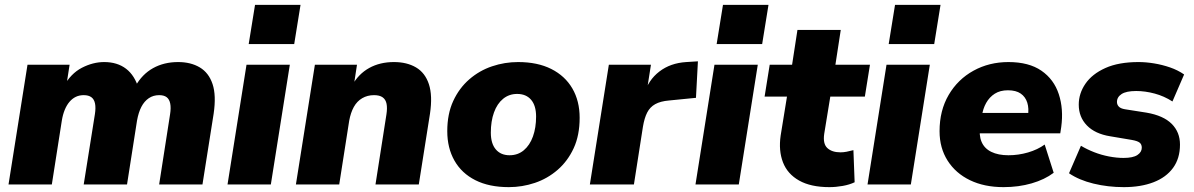

<svg xmlns="http://www.w3.org/2000/svg" viewBox="-20 -758 4905 789"><path d="M15 0 93 -492H266L252 -402H241Q271 -456 316.5 -479.5Q362 -503 408 -503Q462 -503 498 -475.5Q534 -448 550 -393L536 -403Q564 -453 609 -478Q654 -503 712 -503Q764 -503 801 -481Q838 -459 853.5 -412.5Q869 -366 858 -291L812 0H634L679 -289Q683 -315 679.5 -332.5Q676 -350 665 -358.5Q654 -367 634 -367Q610 -367 591.5 -354.5Q573 -342 561 -319Q549 -296 543 -262L502 0H324L370 -289Q374 -315 370.5 -332.5Q367 -350 355.5 -358.5Q344 -367 324 -367Q306 -367 291.5 -360Q277 -353 265.5 -339.5Q254 -326 246 -306.5Q238 -287 234 -262L193 0Z M1002 -577 1028 -738H1215L1189 -577ZM915 0 993 -492H1171L1093 0Z M1196 0 1274 -492H1447L1434 -407H1427Q1453 -454 1497 -478.5Q1541 -503 1599 -503Q1652 -503 1689.5 -481Q1727 -459 1742.5 -412Q1758 -365 1747 -291L1701 0H1523L1568 -288Q1572 -314 1568.5 -331.5Q1565 -349 1552.5 -358Q1540 -367 1517 -367Q1490 -367 1468.5 -354.5Q1447 -342 1434 -318.5Q1421 -295 1415 -262L1374 0Z M2071 11Q1990 11 1933.5 -17.5Q1877 -46 1847.5 -98Q1818 -150 1818 -219Q1818 -290 1842.5 -343Q1867 -396 1908.5 -432Q1950 -468 2002 -485.5Q2054 -503 2109 -503Q2189 -503 2245.5 -474.5Q2302 -446 2332 -394.5Q2362 -343 2362 -274Q2362 -202 2337.5 -149Q2313 -96 2271.5 -60Q2230 -24 2178 -6.5Q2126 11 2071 11ZM2074 -120Q2108 -120 2132.5 -140.5Q2157 -161 2170 -197Q2183 -233 2183 -279Q2183 -324 2162.5 -348Q2142 -372 2105 -372Q2072 -372 2047.5 -352Q2023 -332 2010 -296Q1997 -260 1997 -213Q1997 -168 2017.5 -144Q2038 -120 2074 -120Z M2404 0 2482 -492H2655L2636 -371H2627Q2644 -429 2689.5 -464Q2735 -499 2800 -503L2848 -506L2840 -356L2729 -345Q2694 -342 2672.5 -330Q2651 -318 2639.5 -295.5Q2628 -273 2622 -237L2585 0Z M2925 -577 2951 -738H3138L3112 -577ZM2838 0 2916 -492H3094L3016 0Z M3388 11Q3312 11 3264 -16Q3216 -43 3197.5 -91Q3179 -139 3188 -201L3214 -361H3122L3143 -492H3235L3257 -635H3435L3413 -492H3555L3534 -361H3392L3367 -208Q3361 -167 3380 -149.5Q3399 -132 3434 -132Q3446 -132 3459 -134.5Q3472 -137 3487 -141L3492 -9Q3471 1 3443 6Q3415 11 3388 11Z M3632 -577 3658 -738H3845L3819 -577ZM3545 0 3623 -492H3801L3723 0Z M4104 11Q4025 11 3966 -17.5Q3907 -46 3874 -98Q3841 -150 3841 -219Q3841 -304 3878.5 -368Q3916 -432 3980.5 -467.5Q4045 -503 4124 -503Q4208 -503 4259.5 -467.5Q4311 -432 4331 -371Q4351 -310 4341 -236L4337 -210H3986L3998 -294H4220L4204 -281Q4209 -312 4201.5 -336Q4194 -360 4174.5 -373.5Q4155 -387 4122 -387Q4090 -387 4068 -373Q4046 -359 4032.5 -335Q4019 -311 4015 -281L4008 -242Q4002 -203 4013.5 -175.5Q4025 -148 4053.5 -134Q4082 -120 4124 -120Q4165 -120 4204.5 -131.5Q4244 -143 4273 -164L4310 -48Q4273 -20 4219.5 -4.5Q4166 11 4104 11Z M4598 11Q4533 11 4473.5 -3.5Q4414 -18 4373 -46L4422 -159Q4447 -144 4476.5 -132.5Q4506 -121 4537.5 -115Q4569 -109 4597 -109Q4636 -109 4654 -121Q4672 -133 4672 -151Q4672 -165 4663 -172Q4654 -179 4631 -183L4542 -198Q4480 -208 4446.5 -242.5Q4413 -277 4413 -328Q4413 -374 4440.5 -414Q4468 -454 4522.5 -478.5Q4577 -503 4659 -503Q4689 -503 4722.5 -497.5Q4756 -492 4788 -481Q4820 -470 4846 -452L4798 -341Q4764 -363 4725 -373.5Q4686 -384 4649 -384Q4608 -384 4589 -371.5Q4570 -359 4570 -339Q4570 -328 4577.5 -320Q4585 -312 4603 -309L4692 -295Q4761 -283 4795 -249Q4829 -215 4829 -164Q4829 -107 4800.5 -68Q4772 -29 4720 -9Q4668 11 4598 11Z"/></svg>

Font: Nunito Sans 12pt ExtraLight 12pt Black
Style: Italic
Weight: 900
Italic angle: -9°
Version: Version 3.101;gftools[0.9.27]